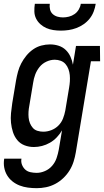

<svg xmlns="http://www.w3.org/2000/svg" viewBox="-25 -760 545 1003"><path d="M167 223Q144 223 121 220Q98 217 77.5 209Q57 201 40 187.5Q23 174 12 155.5Q1 137 -3 115Q-7 93 -3 69H87Q84 86 90 101Q96 116 107 126Q118 136 134 139.5Q150 143 167 143Q188 143 210 133.5Q232 124 247.5 106Q263 88 270.5 66Q278 44 282 22L299 -79Q288 -60 272 -43Q256 -26 236 -14.5Q216 -3 194.5 2.5Q173 8 152 8Q126 8 103 -1Q80 -10 65 -28.5Q50 -47 42.5 -70.5Q35 -94 32.5 -118.5Q30 -143 32.5 -169Q35 -195 39 -221L59 -341Q63 -363 69 -385.5Q75 -408 86 -429Q97 -450 112.5 -469Q128 -488 148 -502Q168 -516 191 -522Q214 -528 236 -528Q260 -528 281.5 -521Q303 -514 318.5 -499Q334 -484 343 -464Q352 -444 356 -422L372 -520H497L498 -440H450L371 36Q367 60 359.5 84Q352 108 338.5 130Q325 152 305.5 170.5Q286 189 263 201Q240 213 215.5 218Q191 223 167 223ZM201 -72Q222 -72 243 -80Q264 -88 280 -104Q296 -120 304 -140.5Q312 -161 316 -182L336 -302Q339 -319 340 -335.5Q341 -352 339.5 -368Q338 -384 332.5 -399Q327 -414 317 -425.5Q307 -437 292 -442.5Q277 -448 261 -448Q239 -448 217.5 -438Q196 -428 181.5 -410Q167 -392 159 -370.5Q151 -349 148 -327L128 -207Q125 -192 124 -176.5Q123 -161 124.5 -145.5Q126 -130 131.5 -116.5Q137 -103 146.5 -92Q156 -81 171 -76.5Q186 -72 201 -72ZM293 -600Q273 -600 253.5 -603Q234 -606 217 -613.5Q200 -621 186 -633.5Q172 -646 163.5 -663Q155 -680 154.5 -700Q154 -720 157 -740H235Q233 -725 236.5 -710.5Q240 -696 250.5 -686.5Q261 -677 275 -673Q289 -669 304 -669Q319 -669 335 -673Q351 -677 364.5 -686.5Q378 -696 386.5 -710.5Q395 -725 397 -740H475Q472 -720 464.5 -700Q457 -680 443.5 -663Q430 -646 412 -633.5Q394 -621 374 -613.5Q354 -606 333.5 -603Q313 -600 293 -600Z"/></svg>

Font: Iosevka Curly Slab Medium
Style: Italic
Weight: 500
Italic angle: -9°
Monospace: yes
Designer: Belleve Invis
Foundry: Belleve Invis
Version: Version 22.1.2; ttfautohint (v1.8.4)